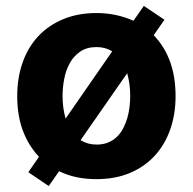

<svg xmlns="http://www.w3.org/2000/svg" viewBox="-20 -596 654 651"><path d="M38.4 -269.9Q38.4 -333.1 57 -385.1Q75.6 -437.1 110.6 -474.1Q145.6 -511 195.3 -531.4Q245 -551.8 306.8 -551.8Q374.6 -551.8 432.5 -525.6L467.7 -576L537.6 -529.1L501.1 -476.6Q537.6 -438.9 556.5 -387.3Q575.3 -335.6 575.3 -269.9Q575.3 -209.2 557.4 -157.7Q539.4 -106.2 505.1 -68.5Q470.9 -30.9 421 -9.8Q371.1 11.4 306.8 11.4Q234.4 11.4 180.4 -15.6L145.2 34.8L76 -12.1L112.2 -64.3Q76.7 -101.9 57.5 -153.2Q38.4 -204.5 38.4 -269.9ZM202.4 -193.9 360.4 -421.9Q337.4 -436.4 307.5 -436.4Q274.1 -436.4 251.8 -421Q229.4 -405.5 216.3 -381.4Q203.1 -357.2 197.6 -327.9Q192.1 -298.7 192.1 -271Q192.1 -230.1 202.4 -193.9ZM307.5 -105.8Q329.9 -105.8 346.9 -112.9Q364 -120 376.6 -132.3Q389.2 -144.5 397.7 -160.9Q406.2 -177.2 411.6 -195.7Q416.9 -214.1 419.2 -233.5Q421.5 -252.8 421.5 -271Q421.5 -311.4 411.2 -347.7L253.2 -120.7Q277.3 -105.8 307.5 -105.8Z"/></svg>

Font: Inter P
Style: Bold
Weight: 700
Designer: Rasmus Andersson
Foundry: rsms
Version: Version 3.018;git-588b23468